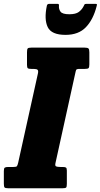

<svg xmlns="http://www.w3.org/2000/svg" viewBox="-60 -1004 536 1024"><path d="M-39.5 -25V-92Q-39.5 -106.5 -34.5 -110Q-29.5 -113.5 -15.5 -113.5H11.5Q26.5 -113.5 30 -117.5Q33.5 -121.5 37 -136.5L142 -611Q145.5 -626 140.8 -631.2Q136 -636.5 119.5 -636.5H107Q93 -636.5 88.5 -640Q84 -643.5 84 -658V-724.5Q84 -740.5 87.5 -745.2Q91 -750 107 -750H391.5Q407.5 -750 412 -745.2Q416.5 -740.5 416.5 -725V-660.5Q416.5 -644.5 412 -640.5Q407.5 -636.5 392 -636.5H365Q348.5 -636.5 346.2 -631.2Q344 -626 341 -611.5L236 -135Q232.5 -120 238.8 -116.8Q245 -113.5 262 -113.5H273Q286.5 -113.5 291.5 -110.5Q296.5 -107.5 296.5 -94.5V-23.5Q296.5 -8 292.8 -4Q289 0 274 0H-16.5Q-32 0 -35.8 -4.5Q-39.5 -9 -39.5 -25ZM289.5 -818Q214.5 -818 194.5 -859.5Q174.5 -901 190 -974Q192 -983.5 203.5 -983.5H247Q255 -983.5 254.5 -975.5Q252.5 -955.5 262.8 -941.8Q273 -928 309.5 -928Q344 -928 360.2 -940.2Q376.5 -952.5 385 -969Q388.5 -976 390.5 -979.8Q392.5 -983.5 401.5 -983.5H448Q456 -983.5 456.8 -981.2Q457.5 -979 455.5 -971.5Q437.5 -900 398.2 -859Q359 -818 289.5 -818Z"/></svg>

Font: Besley* Condensed Heavy
Style: Italic
Weight: 800
Width: 3
Italic angle: -13°
Designer: Owen Earl
Foundry: indestructible type*
Version: Version 3.000; ttfautohint (v1.8.3)